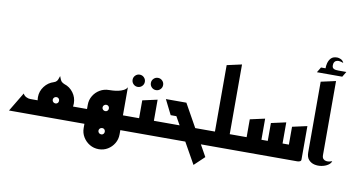

<svg xmlns="http://www.w3.org/2000/svg" viewBox="-106 -1299 3288 1790"><g transform="rotate(10 1537.5 -404.0)"><path d="M25 0 133 -180Q143 -160 163 -150Q183 -140 201 -140H358L418 0ZM175 0V-140H375L440 0ZM440 0 505 -140H705V0ZM440.3 0Q393.5 0 354.8 -23Q316 -46 292.5 -84.5Q269 -123 269 -170Q269 -226 303.5 -271.4Q338.1 -316.9 391 -333Q408 -338 418 -350Q428 -362 439 -399Q452 -361 462.5 -350Q473 -339 491 -332Q542.6 -316.1 575.8 -271.2Q609 -226.4 609 -169.6Q609 -123 586 -84.5Q563 -46 525 -23Q487 0 440.3 0ZM440 -140Q453 -140 461 -148.7Q469 -157.4 469 -170Q469 -182.6 461 -191.3Q453 -200 440 -200Q427 -200 418 -191.3Q409 -182.6 409 -170Q409 -157.4 418 -148.7Q427 -140 440 -140Z M930 0 995 -140H1192V0ZM1079 -180 910 -350Q923 -350 947 -351.5Q971 -353 997.5 -358.5Q1024 -364 1046.5 -375.5Q1069 -387 1079 -406ZM910.3 -10Q863.5 -10 824.8 -33Q786 -56 762.5 -94.8Q739 -133.6 739 -179.8Q739 -227 762.5 -265.7Q786 -304.4 825 -327.2Q864 -350 910.5 -350Q957 -350 995 -327Q1033 -304 1056 -265.7Q1079 -227.3 1079 -180Q1079 -133 1056 -94.5Q1033 -56 995 -33Q957 -10 910.3 -10ZM910 -150Q923 -150 931 -158.7Q939 -167.4 939 -180Q939 -192.6 931 -201.3Q923 -210 910 -210Q897 -210 888 -201.3Q879 -192.6 879 -180Q879 -167.4 888 -158.7Q897 -150 910 -150ZM739 40V-180H753V40ZM665 0V-140H865L930 0ZM1035 40V-180H1079V40ZM910.3 210Q863.5 210 824.8 187Q786 164 762.5 125.2Q739 86.4 739 40.2Q739 -7 762.5 -45.7Q786 -84.4 825 -107.2Q864 -130 910.5 -130Q957 -130 995 -107Q1033 -84 1056 -45.7Q1079 -7.3 1079 40Q1079 87 1056 125.5Q1033 164 995 187Q957 210 910.3 210ZM910 70Q923 70 931 61.3Q939 52.6 939 40Q939 27.4 931 18.7Q923 10 910 10Q897 10 888 18.7Q879 27.4 879 40Q879 52.6 888 61.3Q897 70 910 70Z M1341 -425Q1317 -425 1300 -442Q1283 -459 1283 -483Q1283 -507 1300 -524Q1317 -541 1341 -541Q1365 -541 1382 -524Q1399 -507 1399 -483Q1399 -459 1382 -442Q1365 -425 1341 -425ZM1168 -425Q1144 -425 1127 -442Q1110 -459 1110 -483Q1110 -507 1127 -524Q1144 -541 1168 -541Q1192 -541 1209 -524Q1226 -507 1226 -483Q1226 -459 1209 -442Q1192 -425 1168 -425Z M1272 0V-140H1492V0ZM1152 0V-140H1232V-309L1372 -340V-23Q1372 -11 1362 -6Q1352 -1 1342 -0.5Q1332 0 1332 0Z M1452 0V-140H1910V0ZM1807 201 1571 -219H1517L1447 -359H1641L1903 110Z M1990 0V-140H2210V0ZM1870 0V-140H1950V-769L2090 -800V-23Q2090 -11 2080 -6Q2070 -1 2060 -0.5Q2050 0 2050 0Z M2170 0V-140H2250V-309L2390 -340V-140H2450V-309L2590 -340V-140H2650V-309L2790 -340V-23Q2790 -11 2780 -6Q2770 -1 2760 -0.5Q2750 0 2750 0Z M2863 -859V-892Q2863 -911 2864 -922.5Q2865 -934 2869 -949Q2877 -979 2896 -998.5Q2915 -1018 2954 -1018Q2968 -1018 2987.5 -1009.5Q3007 -1001 3017 -978Q3011 -981 2991 -986Q2971 -991 2957 -987Q2941 -983 2934 -972.5Q2927 -962 2926 -952.5Q2925 -943 2925 -939Q2925 -919 2935.5 -911Q2946 -903 2960.5 -901.5Q2975 -900 2987 -900H3013L3014 -859ZM2790 -850 2820 -900H3060L3030 -850Z M3075 -58Q3069 -36 3043.5 -19.5Q3018 -3 2983.5 3Q2949 9 2916.5 1.5Q2884 -6 2862 -30.5Q2840 -55 2840 -100V-769L2980 -800V-100Q2980 -75 2991 -63.5Q3002 -52 3018 -49.5Q3034 -47 3050 -50.5Q3066 -54 3075 -58Z"/></g></svg>

Font: Reem Kufi
Style: Regular
Weight: 400
Designer: Khaled Hosny
Version: Version 1.6